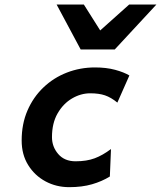

<svg xmlns="http://www.w3.org/2000/svg" viewBox="-20 -793 693 826"><path d="M536.6 -468.3 484.9 -351.6Q457.5 -374 431.6 -382.8Q405.8 -391.6 368.2 -391.6Q327.6 -391.6 289.8 -369.4Q252 -347.2 227.8 -305.2Q203.6 -263.2 203.6 -203.1Q203.6 -161.6 230.5 -130.4Q257.3 -99.1 305.2 -99.1Q353 -99.1 387.5 -112.1Q421.9 -125 457.5 -151.9L452.6 -33.7Q418.9 -12.7 375.7 -0.2Q332.5 12.2 277.8 12.2Q222.2 12.2 175.8 -12.7Q129.4 -37.6 101.3 -82.8Q73.2 -127.9 73.2 -188.5Q73.2 -259.8 98.1 -317.4Q123 -375 166.7 -416.7Q210.4 -458.5 267.6 -480.7Q324.7 -502.9 388.7 -502.9Q437 -502.9 475.1 -492.7Q513.2 -482.4 536.6 -468.3ZM535.6 -773.4H652.8L473.6 -580.1H327.1L223.6 -773.4H340.8L411.1 -662.1Z"/></svg>

Font: Andika
Style: Bold Italic
Weight: 700
Italic angle: -14°
Designer: Victor Gaultney, Annie Olsen, Julie Remington, Don Collingsworth, Eric Hays, Becca Hirsbrunner
Foundry: SIL International
Version: Version 6.101